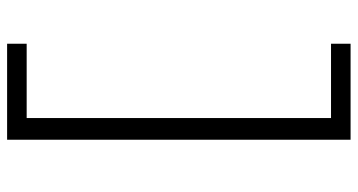

<svg xmlns="http://www.w3.org/2000/svg" viewBox="-253 -610 1006 540"><g transform="rotate(-90 250.0 -340.0)"><path d="M127 143V-823H397V-768H188V88H397V143Z"/></g></svg>

Font: Iosevka Light
Style: Regular
Weight: 300
Monospace: yes
Designer: Belleve Invis
Foundry: Belleve Invis
Version: Version 32.5.0; ttfautohint (v1.8.4)